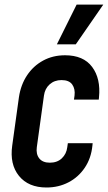

<svg xmlns="http://www.w3.org/2000/svg" viewBox="-20 -800 468 832"><path d="M381.5 -179.5 380.5 -169.5Q375 -114 347.2 -73Q319.5 -32 276.5 -9.8Q233.5 12.5 181.5 12.5Q103 12.5 62.2 -37.8Q21.5 -88 33 -169.5L62 -378.5Q70 -432.5 97.2 -473.5Q124.5 -514.5 166.8 -537.5Q209 -560.5 262 -560.5Q341.5 -560.5 379.2 -510Q417 -459.5 409 -378.5L408 -368.5H300.5L303 -386Q306.5 -414.5 293 -433.8Q279.5 -453 246.5 -453Q216 -453 195.2 -434.5Q174.5 -416 170.5 -386L139.5 -162Q135.5 -132 150.2 -113.5Q165 -95 196 -95Q228 -95 248 -114Q268 -133 271.5 -162L274 -179.5ZM226.5 -608 312 -780H427.5L308.5 -608Z"/></svg>

Font: Mohave Light SemiBold
Style: Italic
Weight: 600
Italic angle: -8°
Version: Version 2.003